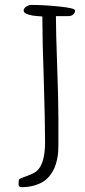

<svg xmlns="http://www.w3.org/2000/svg" viewBox="-20 -674 350 788"><path d="M214.8 -397.5Q209.5 -545.4 209.5 -607.9H260.7Q272.5 -607.9 280.3 -614.5Q288.1 -621.1 288.1 -631.3Q288.1 -640.6 223.9 -647.2Q159.7 -653.8 109.9 -653.8Q98.6 -653.8 87.9 -647Q77.1 -640.1 77.1 -630.9Q77.1 -627 80.1 -623Q85.4 -617.2 100.6 -613.3Q112.8 -609.4 129.4 -608.4L141.1 -607.4L153.8 -606.4V-602.1Q153.8 -513.2 159.7 -346.7Q165 -168.5 165 -91.3Q165 -9.3 136.2 22.5Q127 32.7 110.1 40.3Q93.3 47.9 71.3 55.2Q57.1 60.5 57.1 65.4Q57.1 70.3 56.6 73.7Q56.2 77.6 56.2 82Q56.2 94.2 67.9 94.2Q95.7 94.2 120.6 87.4Q143.6 80.6 159.4 70.1Q175.3 59.6 187 43.5Q198.2 27.8 204.3 13.2Q210.4 -1.5 214.4 -20.5Q217.8 -37.6 218.8 -50.3Q219.7 -63 219.7 -80.1V-186.5Q219.7 -262.2 214.8 -397.5Z"/></svg>

Font: Amatica SC
Style: Bold
Weight: 400
Designer: Vernon Adams, Ben Nathan
Foundry: newtypography
Version: Version 2.000